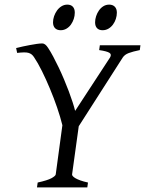

<svg xmlns="http://www.w3.org/2000/svg" viewBox="-20 -811 628 831"><path d="M357.9 0H140.1L143.1 -21Q185.5 -30.3 202.9 -39.8Q220.2 -49.3 221.2 -56.2L250 -269Q241.2 -304.7 227.1 -345.9Q212.9 -387.2 196 -427.5Q179.2 -467.8 161.4 -503.7Q143.6 -539.6 127 -564Q122.1 -571.3 116.5 -575.7Q110.8 -580.1 102.8 -582.3Q94.7 -584.5 83 -584.2Q71.3 -584 54.2 -582L49.8 -603Q63 -606.4 78.9 -609.9Q94.7 -613.3 110.4 -616.2Q126 -619.1 139.9 -621.1Q153.8 -623 163.1 -623Q175.8 -623 188 -604Q198.7 -587.9 210.4 -565.9Q222.2 -543.9 234.1 -518.8Q246.1 -493.7 257.1 -467.5Q268.1 -441.4 277.6 -416.3Q287.1 -391.1 294.2 -369.1Q301.3 -347.2 305.2 -331.1L456.1 -562Q464.4 -575.7 453.4 -582.5Q442.4 -589.4 409.2 -594.2L412.1 -615.2H587.9L585 -594.2Q554.2 -587.9 536.9 -581.3Q519.5 -574.7 511.2 -562L320.8 -264.6L292 -56.2Q291.5 -53.2 294.7 -49.1Q297.9 -44.9 305.9 -40Q314 -35.2 327.4 -30.3Q340.8 -25.4 360.8 -21ZM303.7 -756.3Q303.7 -742.7 299.3 -729.2Q294.9 -715.8 287.1 -704.8Q279.3 -693.8 267.8 -687Q256.3 -680.2 242.7 -680.2Q227.1 -680.2 218.3 -689Q209.5 -697.8 209.5 -714.4Q209.5 -727.5 214.1 -741Q218.8 -754.4 226.8 -765.6Q234.9 -776.9 246.3 -783.9Q257.8 -791 271.5 -791Q286.6 -791 295.2 -782Q303.7 -772.9 303.7 -756.3ZM485.8 -756.3Q485.8 -742.7 481.4 -729.2Q477.1 -715.8 469 -704.8Q460.9 -693.8 449.5 -687Q438 -680.2 423.8 -680.2Q408.7 -680.2 400.1 -689Q391.6 -697.8 391.6 -714.4Q391.6 -727.5 396 -741Q400.4 -754.4 408.2 -765.6Q416 -776.9 427.2 -783.9Q438.5 -791 452.6 -791Q467.8 -791 476.8 -782Q485.8 -772.9 485.8 -756.3Z"/></svg>

Font: Gentium Plus Phon
Style: Italic
Weight: 400
Italic angle: -8°
Designer: J. Victor Gaultney, Annie Olsen, Iska Routamaa, Becca Hirsbrunner
Foundry: SIL International
Version: Version 5.000